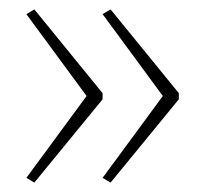

<svg xmlns="http://www.w3.org/2000/svg" viewBox="-20 -483 435 408"><path d="M360 -272V-285L215 -463L198 -453L326 -279L198 -105L215 -95ZM198 -272V-285L53 -463L36 -453L164 -279L36 -105L53 -95Z"/></svg>

Font: Noto Sans Armenian Condensed Thin
Style: Regular
Weight: 100
Width: 3
Designer: Monotype Design Team
Foundry: Monotype Imaging Inc.
Version: Version 2.008